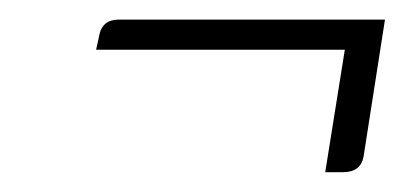

<svg xmlns="http://www.w3.org/2000/svg" viewBox="-20 -270 417 196"><path d="M78.1 -219.2 81.1 -232.9Q84 -250 101.1 -250H373L351.1 -109.9Q348.1 -94.2 330.1 -94.2H312L332 -219.2Z"/></svg>

Font: Hhenum
Style: Italic
Weight: 400
Designer: T. Christopher White
Version: Version 1.0